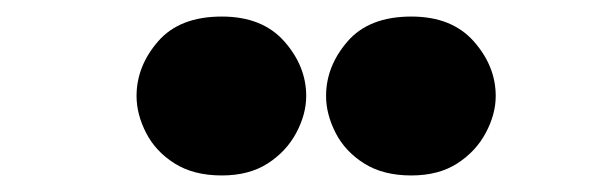

<svg xmlns="http://www.w3.org/2000/svg" viewBox="-20 -780 713 232"><path d="M477 -568Q443 -568 420 -582.5Q397 -597 385.5 -619.5Q374 -642 374 -664Q374 -700 400 -730Q426 -760 477 -760Q526 -760 552.5 -730Q579 -700 579 -664Q579 -642 567 -619.5Q555 -597 532.5 -582.5Q510 -568 477 -568ZM248 -568Q214 -568 191 -582.5Q168 -597 156.5 -619.5Q145 -642 145 -664Q145 -700 171 -730Q197 -760 248 -760Q297 -760 323.5 -730Q350 -700 350 -664Q350 -642 338 -619.5Q326 -597 303.5 -582.5Q281 -568 248 -568Z"/></svg>

Font: Livvic Black
Style: Italic
Weight: 900
Italic angle: -10°
Designer: Jacques Le Bailly, Baron von Fonthausen
Version: Version 1.001; ttfautohint (v1.8.2)